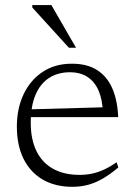

<svg xmlns="http://www.w3.org/2000/svg" viewBox="-20 -710 520 740"><path d="M257 -464.5Q316.5 -464.5 355 -439.5Q393.5 -414.5 413.2 -368.5Q433 -322.5 435.5 -258.5H92L90.5 -288.5L399 -297L376.5 -279Q374.5 -327 359.8 -361Q345 -395 317.5 -413.2Q290 -431.5 249 -431.5Q203.5 -431.5 169.5 -409.8Q135.5 -388 117 -344.8Q98.5 -301.5 98.5 -237.5Q98.5 -172 120.8 -127.2Q143 -82.5 185 -59.2Q227 -36 286.5 -36Q312.5 -36 335.5 -41Q358.5 -46 381.8 -56.8Q405 -67.5 429.5 -84.5L436 -64.5Q405 -38.5 376.8 -22Q348.5 -5.5 320 2.2Q291.5 10 258.5 10Q193 10 145 -17.8Q97 -45.5 71 -97.5Q45 -149.5 45 -222Q45 -292 71 -346.8Q97 -401.5 144.5 -433Q192 -464.5 257 -464.5ZM273 -526H245.5L104.5 -681V-690.5H178Z"/></svg>

Font: Newsreader Light
Style: Regular
Weight: 300
Designer: Hugues Gentile
Foundry: Production Type
Version: Version 1.003